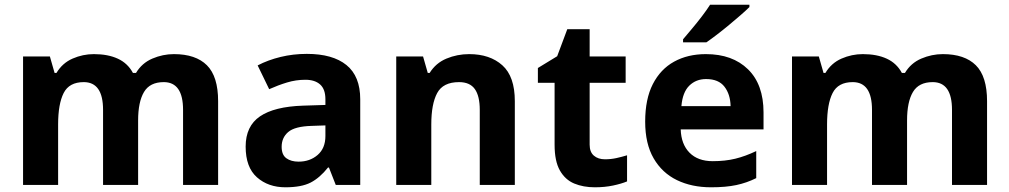

<svg xmlns="http://www.w3.org/2000/svg" viewBox="-20 -786 4290 816"><path d="M719 -556Q812 -556 859.5 -508.5Q907 -461 907 -356V0H758V-319Q758 -437 676 -437Q617 -437 592 -395Q567 -353 567 -274V0H418V-319Q418 -437 336 -437Q274 -437 250.5 -390.5Q227 -344 227 -257V0H78V-546H192L212 -476H220Q245 -518 288.5 -537Q332 -556 379 -556Q439 -556 481 -536.5Q523 -517 545 -476H558Q583 -518 627.5 -537Q672 -556 719 -556Z M1284 -557Q1394 -557 1452.5 -509.5Q1511 -462 1511 -364V0H1407L1378 -74H1374Q1339 -30 1300 -10Q1261 10 1193 10Q1120 10 1072 -32.5Q1024 -75 1024 -163Q1024 -250 1085 -291.5Q1146 -333 1268 -337L1363 -340V-364Q1363 -407 1340.5 -427Q1318 -447 1278 -447Q1238 -447 1200 -435.5Q1162 -424 1124 -407L1075 -508Q1119 -531 1172.5 -544Q1226 -557 1284 -557ZM1363 -253 1305 -251Q1233 -249 1205 -225Q1177 -201 1177 -162Q1177 -128 1197 -113.5Q1217 -99 1249 -99Q1297 -99 1330 -127.5Q1363 -156 1363 -208Z M1974 -556Q2062 -556 2115 -508.5Q2168 -461 2168 -356V0H2019V-319Q2019 -378 1998 -407.5Q1977 -437 1931 -437Q1863 -437 1838 -390.5Q1813 -344 1813 -257V0H1664V-546H1778L1798 -476H1806Q1832 -518 1877.5 -537Q1923 -556 1974 -556Z M2551 -109Q2576 -109 2599 -114Q2622 -119 2645 -126V-15Q2621 -5 2585.5 2.5Q2550 10 2508 10Q2459 10 2420.5 -6Q2382 -22 2359.5 -61.5Q2337 -101 2337 -171V-434H2266V-497L2348 -547L2391 -662H2486V-546H2639V-434H2486V-171Q2486 -140 2504 -124.5Q2522 -109 2551 -109Z M2980 -556Q3093 -556 3159 -491.5Q3225 -427 3225 -308V-236H2873Q2875 -173 2910.5 -137Q2946 -101 3009 -101Q3062 -101 3105 -111.5Q3148 -122 3194 -144V-29Q3154 -9 3109.5 0.5Q3065 10 3002 10Q2920 10 2857 -20.5Q2794 -51 2758 -113Q2722 -175 2722 -269Q2722 -365 2754.5 -428.5Q2787 -492 2845 -524Q2903 -556 2980 -556ZM2981 -450Q2938 -450 2909.5 -422Q2881 -394 2876 -335H3085Q3084 -385 3059 -417.5Q3034 -450 2981 -450ZM3165 -766V-756Q3151 -742 3128 -722Q3105 -702 3078.5 -680Q3052 -658 3026.5 -638.5Q3001 -619 2982 -606H2883V-619Q2899 -638 2920.5 -663.5Q2942 -689 2963 -716.5Q2984 -744 2998 -766Z M3987 -556Q4080 -556 4127.5 -508.5Q4175 -461 4175 -356V0H4026V-319Q4026 -437 3944 -437Q3885 -437 3860 -395Q3835 -353 3835 -274V0H3686V-319Q3686 -437 3604 -437Q3542 -437 3518.5 -390.5Q3495 -344 3495 -257V0H3346V-546H3460L3480 -476H3488Q3513 -518 3556.5 -537Q3600 -556 3647 -556Q3707 -556 3749 -536.5Q3791 -517 3813 -476H3826Q3851 -518 3895.5 -537Q3940 -556 3987 -556Z"/></svg>

Font: Noto Sans IKEA
Style: Bold
Weight: 600
Designer: Monotype Design Team
Foundry: Monotype Imaging Inc.
Version: Version 2.001